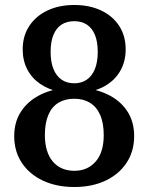

<svg xmlns="http://www.w3.org/2000/svg" viewBox="-20 -740 595 770"><path d="M278 -55Q305 -55 326.5 -64.5Q348 -74 364 -92.5Q380 -111 388 -137.5Q396 -164 396 -198Q396 -247 381.5 -279.5Q367 -312 340.5 -328Q314 -344 278 -344Q241 -344 214.5 -328Q188 -312 174 -279.5Q160 -247 160 -198Q160 -164 168 -137.5Q176 -111 191.5 -92.5Q207 -74 229 -64.5Q251 -55 278 -55ZM278 -406Q307 -406 328 -420.5Q349 -435 360.5 -463Q372 -491 372 -532Q372 -573 360.5 -600.5Q349 -628 328 -641.5Q307 -655 278 -655Q248 -655 227 -641.5Q206 -628 194.5 -600.5Q183 -573 183 -532Q183 -491 194.5 -463Q206 -435 227 -420.5Q248 -406 278 -406ZM278 -720Q339 -720 385.5 -698Q432 -676 458 -636Q484 -596 484 -542Q484 -497 465.5 -461.5Q447 -426 413.5 -403Q380 -380 334 -371L350 -387V-365L334 -385Q389 -376 430.5 -351Q472 -326 495 -286.5Q518 -247 518 -194Q518 -133 487.5 -87Q457 -41 403 -15.5Q349 10 278 10Q207 10 152.5 -15.5Q98 -41 67.5 -87Q37 -133 37 -194Q37 -247 60.5 -286.5Q84 -326 125.5 -351Q167 -376 221 -385L205 -365V-387L221 -371Q176 -380 142 -403Q108 -426 89.5 -461.5Q71 -497 71 -542Q71 -596 97.5 -636Q124 -676 170.5 -698Q217 -720 278 -720Z"/></svg>

Font: Roboto Serif 28pt Condensed Medium
Style: Regular
Weight: 500
Width: 3
Designer: Greg Gazdowicz
Foundry: Commercial Type
Version: Version 1.008